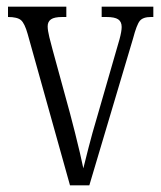

<svg xmlns="http://www.w3.org/2000/svg" viewBox="-20 -556 483 576"><path d="M63 -454Q54 -486 43 -495.5Q32 -505 4 -505V-536H179V-505H167Q143 -505 133 -498Q123 -491 123 -477Q123 -465 128 -444.5Q133 -424 138 -406L190 -216Q197 -189 205 -158Q213 -127 219.5 -98.5Q226 -70 230 -51Q235 -71 245.5 -112.5Q256 -154 273 -211L320 -374Q332 -414 338.5 -438Q345 -462 345 -475Q345 -491 334.5 -498Q324 -505 299 -505H285V-536H440V-505H433Q409 -505 399.5 -493.5Q390 -482 379 -440L248 0H190Z"/></svg>

Font: Noto Serif Ethiopic ExtraCondensed Light
Style: Regular
Weight: 300
Width: 2
Designer: Monotype Design Team
Foundry: Monotype Imaging Inc.
Version: Version 2.102; ttfautohint (v1.8.4.7-5d5b)